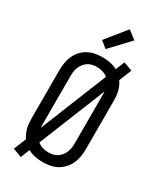

<svg xmlns="http://www.w3.org/2000/svg" viewBox="-250 -1062 1001 1193"><g transform="rotate(30 250.0 -465.0)"><path d="M118 48 55 25 91 -64Q81 -78 74 -94Q67 -110 63 -126.5Q59 -143 57.5 -160.5Q56 -178 56 -195V-540Q56 -567 60.5 -593.5Q65 -620 76 -644Q87 -668 105.5 -688Q124 -708 147 -720.5Q170 -733 196.5 -738Q223 -743 250 -743Q278 -743 305 -737.5Q332 -732 356 -719L382 -783L445 -760L409 -671Q419 -657 426 -641Q433 -625 437 -608.5Q441 -592 442.5 -574.5Q444 -557 444 -540V-195Q444 -168 439.5 -141.5Q435 -115 424 -91Q413 -67 394.5 -47Q376 -27 353 -14.5Q330 -2 303.5 3Q277 8 250 8Q222 8 195 2.5Q168 -3 144 -16ZM135 -171 327 -647Q311 -661 291 -667Q271 -673 250 -673Q233 -673 216.5 -669.5Q200 -666 186 -657Q172 -648 161.5 -634.5Q151 -621 144.5 -605.5Q138 -590 136 -573.5Q134 -557 134 -540V-195Q134 -189 134 -183Q134 -177 135 -171ZM250 -62Q267 -62 283.5 -65.5Q300 -69 314 -78Q328 -87 338.5 -100.5Q349 -114 355.5 -129.5Q362 -145 364 -161.5Q366 -178 366 -195V-540Q366 -546 366 -552Q366 -558 365 -564L173 -88Q189 -74 209 -68Q229 -62 250 -62ZM239 -796 192 -834 308 -978 367 -932Z"/></g></svg>

Font: HulyMono
Style: Regular
Weight: 400
Monospace: yes
Designer: Belleve Invis
Foundry: Belleve Invis
Version: Version 33.2.5; ttfautohint (v1.8.4)